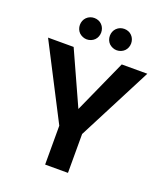

<svg xmlns="http://www.w3.org/2000/svg" viewBox="-160 -1006 962 1114"><g transform="rotate(20 321.5 -448.5)"><path d="M276 -784C301 -809 301 -853 276 -878C264 -891 246 -897 229 -897C212 -897 195 -891 182 -878C157 -853 157 -809 182 -784C195 -772 212 -765 229 -765C246 -765 264 -772 276 -784ZM461 -784C486 -809 486 -853 461 -878C449 -891 431 -897 414 -897C397 -897 380 -891 367 -878C342 -853 342 -809 367 -784C380 -772 397 -765 414 -765C431 -765 449 -772 461 -784ZM392 -240 628 -698H470L322 -369L173 -698H15L251 -240V0H392Z"/></g></svg>

Font: Matrixport Bold
Style: Regular
Weight: 600
Designer: Ninad Kale (Devanagari), Jonny Pinhorn (Latin)
Foundry: Indian Type Foundry
Version: Version 2.000;PS 1.0;hotconv 1.0.79;makeotf.lib2.5.61930; tt